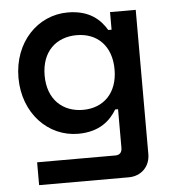

<svg xmlns="http://www.w3.org/2000/svg" viewBox="-51 -557 716 804"><g transform="rotate(-5 306.5 -155.0)"><path d="M440 -496V-422H426C400 -466 355 -510 263 -510C137 -510 34 -405 34 -255C34 -106 137 0 263 0C355 0 400 -45 426 -88H438V74C438 94 428 104 410 104H81V200H458C510 200 548 163 548 110V-496ZM292 -98C207 -98 144 -154 144 -255C144 -357 207 -412 292 -412C379 -412 438 -354 438 -255C438 -157 379 -98 292 -98Z"/></g></svg>

Font: Space Text SemiBold
Style: Regular
Weight: 600
Designer: Florian Karsten (Space Text), Colophon Foundry (Space Mono)
Foundry: Florian Karsten
Version: Version 1.003;PS 001.003;hotconv 1.0.88;makeotf.lib2.5.64775